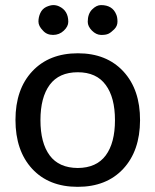

<svg xmlns="http://www.w3.org/2000/svg" viewBox="-20 -724 608 751"><path d="M284.2 -66.9Q357.4 -67.4 393.6 -116.2Q429.7 -165 429.7 -253.9Q429.7 -342.8 393.6 -391.6Q357.4 -441.4 284.2 -441.4Q210.9 -441.4 174.3 -392.1Q138.2 -342.8 138.2 -253.9Q138.2 -165 174.3 -116.2Q210.4 -67.4 284.2 -66.9ZM462.9 -444.3Q528.3 -373 527.8 -253.4Q527.3 -133.8 461.9 -63.5Q396.5 6.8 283.7 6.8Q170.9 6.8 105.5 -64Q40.5 -134.8 40.5 -254.9Q40.5 -375 106.4 -445.3Q172.4 -515.6 284.7 -515.6Q397 -515.6 462.9 -444.3ZM403.8 -591.8Q393.1 -586.9 374.5 -587.4Q356 -587.9 339.4 -604.5Q323.2 -621.1 323.2 -638.7Q323.2 -669.9 340.3 -687Q357.4 -704.1 375 -704.1Q419.9 -704.1 434.6 -667.5Q439.5 -656.7 439.5 -639.2Q439.5 -622.1 426.8 -609.4Q414.1 -596.7 403.8 -591.8ZM137.7 -672.9Q145 -689 160.6 -696.8Q176.8 -704.1 188.5 -704.1Q200.2 -704.1 210.9 -699.2Q247.1 -682.6 247.1 -638.7Q247.1 -620.6 229.5 -604Q211.9 -587.4 187.5 -587.4Q162.6 -587.4 147.9 -604.5Q130.4 -622.1 130.4 -639.6Q130.4 -657.2 137.7 -672.9Z"/></svg>

Font: Lato-Medium
Style: Regular
Weight: 500
Designer: Lukasz Dziedzic
Foundry: tyPoland Lukasz Dziedzic
Version: Version 2.006; 2014-01-15